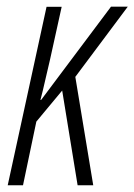

<svg xmlns="http://www.w3.org/2000/svg" viewBox="-20 -550 399 570"><path d="M2.9 0 118.2 -529.8H163.1L128.4 -372.6Q121.6 -344.7 114.5 -313Q107.4 -281.2 100.1 -253.4H102.1L309.6 -530.3H359.4L203.6 -321.8L256.8 0H210.4L164.6 -281.2L87.9 -189L48.3 0Z"/></svg>

Font: Open Sans Condensed Light
Style: Italic
Weight: 300
Width: 3
Italic angle: -12°
Designer: Monotype Design Team
Foundry: Monotype Imaging Inc.
Version: Version 3.000; ttfautohint (v1.8.4)